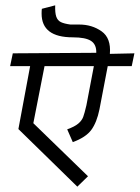

<svg xmlns="http://www.w3.org/2000/svg" viewBox="-20 -656 524 720"><path d="M304 -261 332 -408H147L105 -194L310 5L270 44L49 -172L93 -408H18L28 -456L341 -458Q342 -489 321.5 -502.5Q301 -516 253 -516Q136 -516 136 -605Q136 -617 137 -623L187 -636Q186 -608 191 -593.5Q196 -579 208.5 -573Q221 -567 244 -564H277Q325 -564 361 -538.5Q397 -513 392 -454L484 -456L474 -408H384L353 -246Q343 -197 322.5 -169Q302 -141 253 -123L232 -171Q260 -181 273.5 -192.5Q287 -204 292 -217.5Q297 -231 304 -261Z"/></svg>

Font: Cambay Devanagari
Style: Italic
Weight: 400
Italic angle: -11°
Designer: Pooja Saxena
Foundry: Pooja Saxena
Version: Version 1.018;PS 001.018;hotconv 1.0.70;makeotf.lib2.5.58329